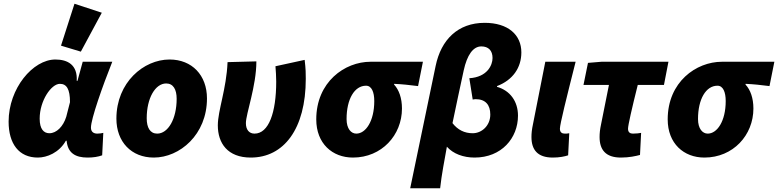

<svg xmlns="http://www.w3.org/2000/svg" viewBox="-20 -830 4158 1026"><path d="M182 12C231 12 296 -14 332 -78H336C342 -12 383 12 448 12C478 12 504 8 526 0L532 -120C522 -118 514 -116 500 -116C482 -116 466 -124 466 -148C466 -194 528 -370 580 -500H422L394 -398H390C395 -483 342 -512 276 -512C156 -512 26 -358 26 -180C26 -62 81 12 182 12ZM244 -118C214 -118 192 -140 192 -196C192 -292 254 -382 300 -382C336 -382 354 -354 354 -284L334 -206C318 -154 282 -118 244 -118ZM412 -554 524 -762 378 -810 306 -586Z M802 12C940 12 1086 -110 1086 -304C1086 -428 1006 -512 886 -512C748 -512 602 -390 602 -196C602 -72 682 12 802 12ZM820 -116C782 -116 764 -148 764 -198C764 -306 810 -384 868 -384C906 -384 924 -352 924 -302C924 -194 878 -116 820 -116Z M1320 12C1496 12 1614 -140 1614 -409C1614 -436 1614 -460 1608 -510L1452 -476C1454 -450 1456 -420 1456 -394C1456 -228 1416 -116 1340 -116C1312 -116 1294 -136 1294 -172C1294 -222 1350 -370 1350 -502L1196 -498C1190 -354 1144 -240 1144 -160C1144 -65 1196 12 1320 12Z M1866 12C2020 12 2128 -108 2128 -250C2128 -306 2112 -350 2086 -378V-382C2130 -380 2166 -376 2214 -370L2240 -500H1960C1822 -500 1670 -392 1670 -192C1670 -63 1756 12 1866 12ZM1884 -116C1856 -116 1832 -142 1832 -194C1832 -300 1874 -372 1936 -372C1966 -372 1980 -338 1980 -290C1980 -182 1934 -116 1884 -116Z M2172 176H2332C2340 102 2355 28 2368 -46C2402 -8 2456 12 2516 12C2660 12 2748 -92 2748 -212C2748 -288 2706 -346 2636 -366V-370C2720 -402 2766 -468 2766 -550C2766 -644 2695 -708 2570 -708C2427 -708 2337 -618 2308 -478ZM2506 -118C2462 -118 2426 -136 2398 -172C2418 -268 2437 -358 2458 -454C2476 -536 2508 -582 2552 -582C2590 -582 2612 -560 2612 -520C2612 -482 2584 -418 2488 -412L2506 -298C2512 -299 2516 -300 2522 -300C2574 -300 2600 -270 2600 -218C2600 -158 2554 -118 2506 -118Z M2934 12C2970 12 2998 6 3016 0L3022 -118C3014 -116 3004 -116 2998 -116C2984 -116 2972 -122 2972 -142C2972 -166 3006 -302 3056 -500H2894L2828 -166C2822 -138 2820 -118 2820 -98C2820 -30 2852 12 2934 12Z M3298 12C3342 12 3378 4 3400 -2L3406 -120C3394 -118 3382 -116 3362 -116C3348 -116 3336 -122 3336 -142C3336 -160 3356 -248 3388 -376H3528L3552 -500H3194L3122 -494L3098 -376H3234L3192 -166C3186 -138 3184 -118 3184 -98C3184 -30 3216 12 3298 12Z M3744 12C3898 12 4006 -108 4006 -250C4006 -306 3990 -350 3964 -378V-382C4008 -380 4044 -376 4092 -370L4118 -500H3838C3700 -500 3548 -392 3548 -192C3548 -63 3634 12 3744 12ZM3762 -116C3734 -116 3710 -142 3710 -194C3710 -300 3752 -372 3814 -372C3844 -372 3858 -338 3858 -290C3858 -182 3812 -116 3762 -116Z"/></svg>

Font: Source Sans Pro Black
Style: Italic
Weight: 900
Italic angle: -11°
Designer: Paul D. Hunt
Foundry: Adobe Systems Incorporated
Version: Version 3.006;hotconv 1.0.111;makeotfexe 2.5.65597